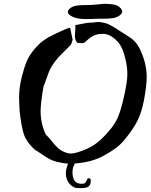

<svg xmlns="http://www.w3.org/2000/svg" viewBox="-20 -858 798 1018"><path d="M348.6 -779.3Q339.8 -786.1 339.8 -794.9Q339.8 -805.7 354.5 -816.4Q368.2 -825.2 385.3 -828.1Q402.3 -831.1 428.2 -831.1Q454.1 -831.1 468.8 -832Q529.3 -837.9 532.2 -837.9Q559.6 -837.9 580.1 -834.5Q600.6 -831.1 612.3 -821.3Q617.2 -817.4 620.6 -813.5Q624 -809.6 626 -805.2Q627.9 -800.8 627.9 -796.9Q627.9 -788.1 618.2 -779.3Q611.3 -773.4 603 -769.5Q594.7 -765.6 587.9 -763.7Q581.1 -761.7 568.4 -760.7Q555.7 -759.8 548.8 -759.3Q542 -758.8 526.4 -758.8Q510.7 -758.8 503.9 -758.8Q501 -758.8 475.1 -757.8Q449.2 -756.8 436.5 -756.8Q376 -756.8 348.6 -779.3ZM329.1 60.5Q329.1 54.7 330.1 47.4Q331.1 40 333 33.2Q335 26.4 336.9 20.5Q338.9 14.6 340.8 9.8Q313.5 7.8 281.2 0Q258.8 -5.9 240.7 -15.6Q222.7 -25.4 201.2 -40.5Q179.7 -55.7 164.1 -64.5Q121.1 -104.5 107.4 -143.6Q93.8 -182.6 84 -269.5Q84 -277.3 82.5 -302.2Q81.1 -327.1 81.1 -339.8Q81.1 -392.6 95.7 -451.2Q109.4 -504.9 123 -536.1Q136.7 -567.4 166 -601.6Q176.8 -613.3 187 -623.5Q197.3 -633.8 210 -642.6Q222.7 -651.4 231 -656.7Q239.3 -662.1 255.4 -669.9Q271.5 -677.7 278.3 -681.2Q285.2 -684.6 305.7 -693.8Q326.2 -703.1 334 -706.1Q336.9 -707 339.8 -708Q342.8 -709 345.7 -709.5Q348.6 -710 351.6 -710.9Q365.2 -650.4 365.2 -647.5Q365.2 -646.5 357.4 -623Q344.7 -608.4 323.2 -587.9Q301.8 -567.4 286.6 -550.3Q271.5 -533.2 257.8 -511.7Q246.1 -494.1 239.3 -476.6Q232.4 -459 225.1 -437.5Q217.8 -416 210.9 -400.4Q195.3 -311.5 195.3 -268.6Q195.3 -204.1 222.7 -144.5Q237.3 -131.8 253.9 -110.4Q270.5 -88.9 286.1 -74.2Q301.8 -59.6 324.2 -50.8Q340.8 -43.9 356.4 -43.9Q369.1 -43.9 392.6 -50.8Q446.3 -67.4 481.9 -91.8Q517.6 -116.2 556.6 -162.1Q588.9 -199.2 604 -233.9Q619.1 -268.6 632.8 -326.2Q655.3 -419.9 655.3 -464.8Q655.3 -506.8 642.6 -554.7Q632.8 -592.8 619.1 -616.2Q605.5 -639.6 578.1 -660.2Q552.7 -678.7 525.4 -678.7Q513.7 -678.7 507.8 -677.7Q486.3 -674.8 470.2 -665.5Q454.1 -656.2 442.4 -645Q430.7 -633.8 425.8 -630.9Q416 -628.9 414.1 -628.9Q410.2 -628.9 402.8 -629.9Q395.5 -630.9 390.6 -630.9Q377 -644.5 377 -668.9Q377 -675.8 378.4 -689.9Q379.9 -704.1 379.9 -711.9Q379.9 -720.7 378.9 -724.6Q386.7 -725.6 416 -731.9Q445.3 -738.3 463.9 -738.3H472.7Q488.3 -741.2 501 -741.2Q510.7 -741.2 521 -739.3Q531.2 -737.3 537.6 -735.8Q543.9 -734.4 554.7 -729.5Q565.4 -724.6 568.8 -722.7Q572.3 -720.7 585.4 -712.9Q598.6 -705.1 601.6 -703.1Q613.3 -694.3 644 -675.8Q674.8 -657.2 690.9 -641.6Q707 -626 719.7 -601.6Q757.8 -525.4 757.8 -450.2Q757.8 -404.3 743.2 -326.2Q731.4 -264.6 710.9 -222.2Q690.4 -179.7 648.4 -127Q623 -94.7 598.1 -75.7Q573.2 -56.6 531.2 -33.2Q468.8 2 377 8.8Q364.3 30.3 364.3 54.7Q364.3 112.3 405.3 116.2Q420.9 117.2 427.7 114.3Q436.5 108.4 442.4 92.8Q445.3 85 453.6 87.4Q461.9 89.8 460.9 97.7Q460.9 100.6 460.9 104Q460.9 107.4 460.4 108.9Q460 110.4 460 112.3Q460 114.3 459.5 115.2Q459 116.2 459 117.2Q459 118.2 458 119.6Q457 121.1 457 121.6Q457 122.1 455.1 125Q452.1 128.9 447.8 131.8Q443.4 134.8 439.5 136.2Q435.5 137.7 429.7 138.2Q423.8 138.7 419.4 139.2Q415 139.6 407.2 139.6Q385.7 139.6 382.8 138.7Q358.4 131.8 343.8 110.4Q329.1 88.9 329.1 60.5Z"/></svg>

Font: Essays1743
Style: Italic
Weight: 500
Italic angle: -10°
Designer: Based on the typeface in a 1743 English translation of the essays of Montaigne.  PostScript/TrueType font designed by Jo
Version: Version 002.100